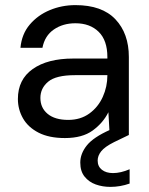

<svg xmlns="http://www.w3.org/2000/svg" viewBox="-20 -528 581 751"><path d="M234 12Q172 12 131 -9Q90 -30 70 -65Q50 -100 50 -141Q50 -217 108 -258Q166 -299 266 -299H400V-305Q400 -370 366 -403.5Q332 -437 275 -437Q226 -437 190.5 -412.5Q155 -388 146 -341H60Q65 -395 96.5 -432Q128 -469 175 -488.5Q222 -508 275 -508Q379 -508 431.5 -452.5Q484 -397 484 -305V0H409L404 -89Q383 -47 342.5 -17.5Q302 12 234 12ZM247 -59Q295 -59 329.5 -84Q364 -109 382 -149Q400 -189 400 -233V-234H273Q199 -234 168.5 -208.5Q138 -183 138 -145Q138 -106 166.5 -82.5Q195 -59 247 -59ZM412 203Q381 203 354.5 193.5Q328 184 311 163Q294 142 294 108Q294 73 319.5 41Q345 9 410 -20L462 -43L484 0L426 28Q390 46 376 63.5Q362 81 362 100Q362 123 378.5 136Q395 149 422 149Q452 149 487 134V190Q450 203 412 203Z"/></svg>

Font: DeepMind Sans
Style: Regular
Weight: 400
Designer: Jonny Pinhorn / Modifications: Colophon Foundry
Foundry: Colophon Foundry
Version: Version 1.002; ttfautohint (v1.8.2)